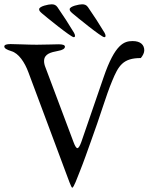

<svg xmlns="http://www.w3.org/2000/svg" viewBox="-20 -858 691 893"><path d="M323 -685C327 -685 329 -688 329 -691C329 -695 327 -701 324 -706C300 -746 274 -786 247 -825C240 -835 231 -838 220 -838C206 -838 162 -829 162 -815C162 -808 166 -804 175 -796C191 -782 310 -685 323 -685ZM465 -685C469 -685 471 -688 471 -691C471 -695 469 -701 466 -706C442 -746 416 -786 389 -825C382 -835 373 -838 362 -838C348 -838 304 -829 304 -815C304 -808 308 -804 317 -796C333 -782 452 -685 465 -685ZM316 15C323 15 339 -30 351 -60C370 -107 387 -157 404 -204C445 -315 474 -416 501 -480C531 -553 552 -588 635 -588C645 -600 651 -613 651 -624C651 -649 634 -667 597 -667C558 -667 515 -654 462 -499L358 -197C351 -178 345 -169 340 -169C335 -169 329 -178 322 -197L192 -543C187 -555 185 -565 185 -574C185 -608 218 -615 249 -621C272 -625 282 -632 282 -641C282 -649 270 -652 253 -652C233 -652 191 -650 151 -650C105 -650 60 -653 29 -653C12 -653 0 -650 0 -642C0 -633 11 -627 33 -620C67 -610 95 -568 112 -522L242 -174C257 -135 271 -95 286 -56C297 -28 311 15 316 15Z"/></svg>

Font: EB Garamond
Style: Regular
Weight: 400
Designer: Georg Duffner and Octavio Pardo
Foundry: Georg Duffner
Version: Version 1.000;PS 001.000;hotconv 1.0.88;makeotf.lib2.5.64775